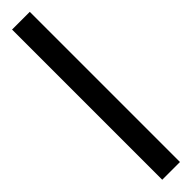

<svg xmlns="http://www.w3.org/2000/svg" viewBox="24 -113 452 452"><g transform="rotate(45 250.0 112.5)"><path d="M0 83H500V142H0Z"/></g></svg>

Font: Noto Serif Sinhala
Style: Regular
Weight: 400
Designer: Jelle Bosma - Monotype Design Team
Foundry: Monotype Imaging Inc.
Version: Version 2.006